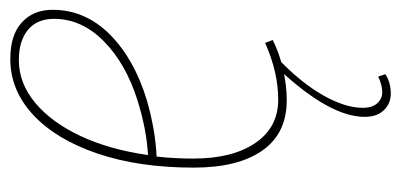

<svg xmlns="http://www.w3.org/2000/svg" viewBox="-228 -352 797 382"><g transform="rotate(-90 171.0 -161.5)"><path d="M282 -18Q257 -5 224.5 2.5Q192 10 162 10Q96 10 62 -38.5Q28 -87 28 -175Q28 -284 56 -366.5Q84 -449 133 -494.5Q182 -540 244 -540Q292 -540 317 -517Q342 -494 342 -456Q342 -391 293 -342Q244 -293 161 -268Q133 -260 104.5 -255Q76 -250 50 -249Q46 -213 46 -176Q46 -98 77 -52.5Q108 -7 163 -7Q218 -7 276 -33ZM242 -523Q196 -523 157 -490.5Q118 -458 91 -400.5Q64 -343 53 -266Q105 -269 162 -287Q235 -310 279.5 -354Q324 -398 324 -453Q324 -487 302 -505Q280 -523 242 -523ZM223 -5 240 -3Q195 41 171 84Q147 127 147 161Q147 180 156 190Q165 200 178 200Q192 200 209 192L214 206Q198 217 175 217Q156 217 142.5 203.5Q129 190 129 165Q129 96 223 -5Z"/></g></svg>

Font: Georama SemiCondensed Thin
Style: Italic
Weight: 100
Width: 4
Italic angle: -9°
Designer: Jean-Baptiste Levee
Foundry: Production Type
Version: Version 1.000